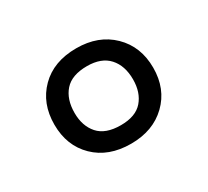

<svg xmlns="http://www.w3.org/2000/svg" viewBox="-75 -838 579 535"><g transform="rotate(-30 214.0 -570.5)"><path d="M214 -417Q142 -417 98.5 -459.5Q55 -502 55 -570Q55 -638 98 -681Q141 -724 214 -724Q285 -724 329 -681Q373 -638 373 -570Q373 -502 329 -459.5Q285 -417 214 -417ZM215 -476Q263 -476 285.5 -502Q308 -528 308 -570Q308 -614 284.5 -640Q261 -666 215 -666Q166 -666 143 -640Q120 -614 120 -570Q120 -528 143 -502Q166 -476 215 -476Z"/></g></svg>

Font: Noto Sans Warang Citi
Style: Regular
Weight: 400
Designer: Mangu Purty
Foundry: Mangu Purty
Version: Version 3.002; ttfautohint (v1.8.4.7-5d5b)